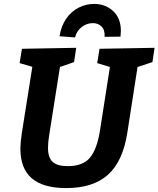

<svg xmlns="http://www.w3.org/2000/svg" viewBox="-20 -948 809 980"><path d="M769 -704 758 -631 682 -606 630 -271Q607 -124 531 -56Q455 12 318 12Q200 12 142 -38Q84 -88 84 -190Q84 -217 91 -266L145 -607L80 -626L92 -699L369 -704L358 -631L286 -606L231 -258Q225 -221 225 -193Q225 -144 248.5 -122Q272 -100 326 -100Q403 -100 439 -143Q475 -186 490 -280L541 -606L476 -626L488 -699ZM597 -790Q597 -781 595 -761L514 -760Q516 -795 498.5 -812.5Q481 -830 454 -830Q423 -830 397 -810Q371 -790 363 -757L284 -763Q292 -816 318.5 -853.5Q345 -891 382.5 -909.5Q420 -928 460 -928Q518 -928 557.5 -891.5Q597 -855 597 -790Z"/></svg>

Font: Bitter Pro
Style: Bold Italic
Weight: 700
Italic angle: -9°
Designer: Sol Matas, and Bitter project Authors
Foundry: Sol Matas
Version: Version 1.010